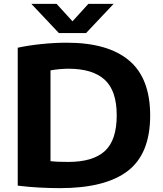

<svg xmlns="http://www.w3.org/2000/svg" viewBox="-20 -969 845 996"><path d="M290.5 7Q241.5 7 184.5 4Q127.5 1 72 -6V-721.5Q127 -733.5 195.2 -740.5Q263.5 -747.5 326.5 -747.5Q539.5 -747.5 649.2 -655.5Q759 -563.5 759 -370Q759 -171 642.5 -82Q526 7 290.5 7ZM334.5 -129Q462.5 -129 524 -185.5Q585.5 -242 585.5 -371Q585.5 -498.5 523 -555.5Q460.5 -612.5 335.5 -612.5Q314 -612.5 289 -610.2Q264 -608 242 -604V-133Q263.5 -130.5 285.8 -129.8Q308 -129 334.5 -129ZM285.5 -797.5 142.5 -949H273.5L356 -858.5L438.5 -949H569.5L426.5 -797.5Z"/></svg>

Font: Encode Sans SemiExpanded SemiExpanded
Style: Bold
Weight: 700
Width: 6
Designer: Multiple Designers
Foundry: Impallari Type
Version: Version 3.000; ttfautohint (v1.8.3) -l 8 -r 50 -G 200 -x 14 